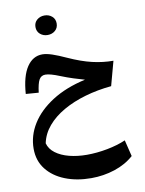

<svg xmlns="http://www.w3.org/2000/svg" viewBox="-114 -829 956 1263"><g transform="rotate(-10 364.0 -197.5)"><path d="M62.5 -264.2Q70.8 -381.8 110.8 -441.9Q150.9 -502 214.4 -502Q241.2 -502 279.3 -489.3Q317.4 -476.6 372.6 -451.2Q457.5 -412.6 528.3 -396Q599.1 -379.4 668.5 -379.4L624.5 -217.3Q531.7 -208.5 449 -184.6Q366.2 -160.6 300 -122.8Q233.9 -85 191.2 -34.7Q148.4 15.6 135.3 78.1Q145.5 117.2 181.9 144.5Q218.3 171.9 272.5 185.8Q326.7 199.7 389.6 199.7Q456.5 199.7 526.9 186.3Q597.2 172.9 650.9 149.4L677.7 258.8Q624.5 306.6 549.1 331.3Q473.6 356 392.1 356Q294.9 356 217.8 325.4Q140.6 294.9 95.7 237.5Q50.8 180.2 50.8 100.1Q50.8 13.2 98.9 -64.5Q147 -142.1 238.8 -200.9Q330.6 -259.8 462.4 -289.1Q432.1 -297.4 390.9 -310.5Q349.6 -323.7 310.5 -339.4Q273.4 -354.5 250 -360.8Q226.6 -367.2 210.9 -367.2Q182.6 -367.2 168.9 -342.5Q155.3 -317.9 147.9 -257.8ZM201.7 -686.5Q201.7 -715.8 222.4 -733.6Q243.2 -751.5 272.5 -751.5Q302.2 -751.5 322.8 -733.6Q343.3 -715.8 343.3 -686.5Q343.3 -656.7 322.8 -638.9Q302.2 -621.1 272.5 -621.1Q243.2 -621.1 222.4 -638.9Q201.7 -656.7 201.7 -686.5Z"/></g></svg>

Font: Pinar DS4-SemiBold
Style: Regular
Weight: 600
Designer: Amin Abedi
Version: Version 2.000